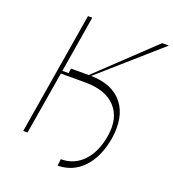

<svg xmlns="http://www.w3.org/2000/svg" viewBox="-150 -842 970 1074"><g transform="rotate(20 335.0 -305.0)"><path d="M68.2 0 188.9 -727.3H214.5L159.1 -390.6H196L200.3 -419H305.4L630.7 -727.3H670.5L320 -419Q448.9 -416.9 509.4 -339.3Q570 -261.7 548.3 -127.8Q528.1 -13.5 466.6 51.1Q405.2 115.8 315.3 116.5L319.6 76.7Q399.1 77.1 452.9 20.1Q506.7 -36.9 522.7 -136.4Q540.5 -246.8 481.7 -310Q422.9 -373.2 304 -373.6H156.2L93.8 0Z"/></g></svg>

Font: Inter Thin  BETA
Style: Italic
Weight: 100
Italic angle: -9.39999°
Designer: Rasmus Andersson
Foundry: rsms
Version: Version 3.011;git-f93a4a705